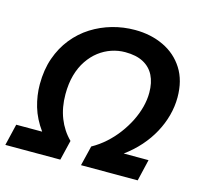

<svg xmlns="http://www.w3.org/2000/svg" viewBox="-103 -826 1005 942"><g transform="rotate(15 399.5 -355.0)"><path d="M1.5 0 27.5 -109.5H159.2Q120.8 -162.5 104.2 -218.6Q87.8 -274.8 87.8 -331.2Q87.8 -405.5 108.8 -465.2Q129.8 -525 166.8 -570.9Q203.8 -616.8 252.2 -647.4Q300.8 -678 356.6 -693.8Q412.5 -709.5 471 -709.5Q551.8 -709.5 616.8 -678.6Q681.8 -647.8 719.5 -588.4Q757.2 -529 757.2 -443.5Q757.2 -397.5 744.9 -351.4Q732.5 -305.2 709.1 -262.1Q685.8 -219 651.5 -180.2Q617.2 -141.5 573.5 -109.5H699.5L673.8 0H385.8L410.5 -101.5Q447.5 -122 479.2 -150.5Q511 -179 536.2 -212.8Q561.5 -246.5 579.8 -283Q598 -319.5 607.8 -356.8Q617.5 -394 617.5 -429.8Q617.5 -480.8 599.4 -516.9Q581.2 -553 544.9 -572.4Q508.5 -591.8 452.8 -591.8Q417.2 -591.8 383.5 -580.4Q349.8 -569 320.6 -546.8Q291.5 -524.5 269 -491.2Q246.5 -458 234.2 -414.5Q222 -371 222 -316.8Q222 -250 243.4 -195.8Q264.8 -141.5 305.2 -101.5L280.8 0Z"/></g></svg>

Font: Ubuntu Sans
Style: Italic
Weight: 400
Italic angle: -13.5°
Designer: Dalton Maag Ltd
Foundry: Dalton Maag Ltd
Version: Version 1.006